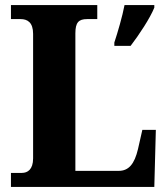

<svg xmlns="http://www.w3.org/2000/svg" viewBox="-20 -734 659 754"><path d="M23 0H586L592 -224H539L522 -149C508 -89 485 -63 446 -63H276V-603C276 -646 289 -659 322 -659H362V-714H23V-659H61C88 -659 110 -646 110 -601V-112C110 -68 88 -55 66 -55H23ZM429 -567V-554H493C526 -597 569 -662 586 -704V-714H469C461 -671 442 -606 429 -567Z"/></svg>

Font: Noto Serif Armenian SemiCondensed
Style: Bold
Weight: 700
Width: 4
Designer: Monotype Design Team
Foundry: Monotype Imaging Inc.
Version: Version 2.008